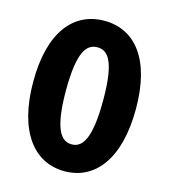

<svg xmlns="http://www.w3.org/2000/svg" viewBox="-114 -808 837 952"><g transform="rotate(15 304.5 -332.0)"><path d="M305 54C462 54 568 -80 568 -336C568 -591 462 -718 305 -718C148 -718 41 -592 41 -336C41 -80 148 54 305 54ZM209 -336C209 -539 252 -582 305 -582C358 -582 400 -539 400 -336C400 -132 358 -84 305 -84C252 -84 209 -132 209 -336Z"/></g></svg>

Font: コーポレート・ロゴ ver3 Bold
Style: Regular
Weight: 700
Designer: [KANA_main] LOGOTYPE.JP [Source Han Sans] Ryoko NISHIZUKA 西塚涼子 (kana, bopomofo & ideographs); Paul D. Hunt (Latin, Greek
Version: Version 12.001;FEAKit 1.0